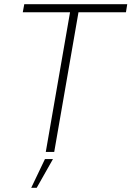

<svg xmlns="http://www.w3.org/2000/svg" viewBox="-20 -720 623 910"><path d="M197 0H237L352 -662H577L583 -700H95L88 -662H312ZM128 170H154L231 34H193Z"/></svg>

Font: Fixel Display ExtraLight
Style: Italic
Weight: 200
Italic angle: -10°
Designer: AlfaBravo + MacPaw
Foundry: Kyrylo Tkachov, Marchela Mozhyna, Serhii Makarenko, Maria Weinstein, Zakhar Kryvoshyya
Version: Version 1.210;Glyphs 3.2 (3217)